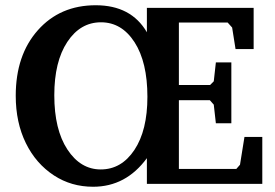

<svg xmlns="http://www.w3.org/2000/svg" viewBox="-20 -701 1050 732"><path d="M40 -336Q40 -491 124.5 -586Q209 -681 345 -681Q480 -681 540 -578V-671H947V-514H878L865 -596L848 -615H662V-377H781L795 -391L803 -463H862V-231H803L795 -302L780 -319H662V-57H881L895 -73L912 -179H980V0H540V-98Q460 11 335 11Q252 11 186 -32Q117 -77 78.5 -155.5Q40 -234 40 -336ZM187 -338Q187 -207 237 -131Q287 -55 364 -55Q443 -55 492.5 -129.5Q542 -204 542 -332Q542 -464 493 -540Q444 -616 365 -616Q286 -616 236.5 -541Q187 -466 187 -338Z"/></svg>

Font: Khartiya
Style: Bold
Weight: 700
Version: Version 1.0.2